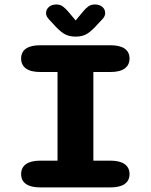

<svg xmlns="http://www.w3.org/2000/svg" viewBox="-20 -816 659 836"><path d="M155.5 0Q114 0 93 -15Q72 -30 72 -58Q72 -86 93 -101.2Q114 -116.5 155.5 -116.5H230.5V-502.5H155.5Q114 -502.5 93 -517.8Q72 -533 72 -561Q72 -589.5 93 -604.2Q114 -619 155.5 -619H460.5Q502 -619 523 -604.2Q544 -589.5 544 -561Q544 -533 523 -517.8Q502 -502.5 460.5 -502.5H386.5V-116.5H460.5Q502 -116.5 523 -101.2Q544 -86 544 -58Q544 -30 523 -15Q502 0 460.5 0ZM426 -732.5 406 -711.5Q382.5 -684.5 361.8 -670.5Q341 -656.5 309.5 -656.5Q277.5 -656.5 256.5 -670.5Q235.5 -684.5 212 -711.5L192.5 -732.5Q180.5 -745.5 180.5 -758.5Q180.5 -775 193 -785.8Q205.5 -796.5 225.5 -796.5Q242.5 -796.5 254.2 -787.5Q266 -778.5 277 -765.5L309.5 -727L341 -765Q351.5 -778 363.5 -787.2Q375.5 -796.5 392.5 -796.5Q413 -796.5 425.5 -786Q438 -775.5 438 -758.5Q438 -753 435.2 -746.2Q432.5 -739.5 426 -732.5Z"/></svg>

Font: Sono ExtraLight Monospace
Style: Bold
Weight: 700
Version: Version 2.112